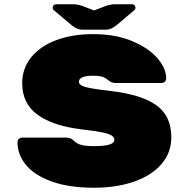

<svg xmlns="http://www.w3.org/2000/svg" viewBox="-20 -870 890 900"><path d="M518 -850H599Q606 -850 610.5 -845.5Q615 -841 615 -834Q615 -825 607 -820L524 -750Q509 -739 498.5 -735Q488 -731 477 -731H365Q354 -731 343.5 -735Q333 -739 318 -750L235 -820Q227 -825 227 -834Q227 -841 231.5 -845.5Q236 -850 243 -850H324Q342 -850 364 -843L421 -821L478 -843Q500 -850 518 -850ZM783 -226Q783 -154 736.5 -100.5Q690 -47 608 -18.5Q526 10 421 10Q304 10 223 -19Q142 -48 102 -96.5Q62 -145 62 -203Q62 -213 68.5 -219Q75 -225 85 -225H290Q311 -225 324 -212Q341 -196 362 -190.5Q383 -185 421 -185Q516 -185 516 -214Q516 -226 503.5 -234.5Q491 -243 459.5 -249.5Q428 -256 367 -263Q230 -279 157 -331.5Q84 -384 84 -480Q84 -548 125 -600Q166 -652 241.5 -681Q317 -710 417 -710Q521 -710 599 -677.5Q677 -645 718 -597Q759 -549 759 -503Q759 -493 752.5 -487Q746 -481 735 -481H520Q503 -481 489 -493Q478 -503 463 -509Q448 -515 417 -515Q350 -515 350 -487Q350 -472 376 -463.5Q402 -455 480 -446Q590 -434 656.5 -407Q723 -380 753 -336Q783 -292 783 -226Z"/></svg>

Font: Rubik Mono One
Style: Regular
Weight: 400
Designer: Hubert and Fischer with Elvire Volk Leonovitch (Cyrillic Expansion: Cyreal)
Foundry: Hubert and Fischer with Elvire Volk Leonovitch
Version: Version 2.000